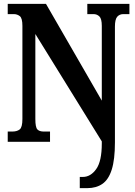

<svg xmlns="http://www.w3.org/2000/svg" viewBox="-20 -734 699 994"><path d="M393 240V182H409Q449 182 478 141.5Q507 101 507 9V-2L163 -558V-118Q163 -75 173.5 -64Q184 -53 206 -53H239V0H20V-53H44Q68 -53 82 -64Q96 -75 96 -118V-600Q96 -640 82.5 -650.5Q69 -661 51 -661H20V-714H218L507 -213V-600Q507 -637 494.5 -649Q482 -661 464 -661H432V-714H650V-661H619Q599 -661 587 -647.5Q575 -634 575 -596V3Q575 92 558.5 144Q542 196 510 218Q478 240 432 240Z"/></svg>

Font: Noto Serif Tamil ExtraCondensed ExtraBold
Style: Italic
Weight: 800
Width: 2
Italic angle: -12°
Designer: Indian Type Foundry, Tom Grace, and the Monotype Design Team
Foundry: Monotype Imaging Inc.
Version: Version 2.003; ttfautohint (v1.8.4.7-5d5b)